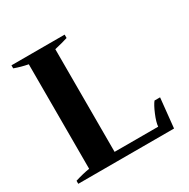

<svg xmlns="http://www.w3.org/2000/svg" viewBox="-158 -844 972 988"><g transform="rotate(-30 327.5 -350.0)"><path d="M30 -18Q78 -33 117 -39V-660Q75 -668 37 -682V-700H353V-680Q322 -670 274 -659V-49H533Q535 -75 552.5 -116.5Q570 -158 584 -175H617L599 0H30Z"/></g></svg>

Font: Trirong Bold
Style: Regular
Weight: 700
Designer: Katatrad Team
Foundry: CadsonDemak
Version: Version 1.000